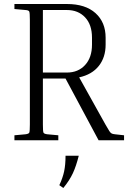

<svg xmlns="http://www.w3.org/2000/svg" viewBox="-20 -700 648 958"><path d="M52 -655V-680H314Q406 -680 456.5 -634.5Q507 -589 507 -512V-477Q507 -414 473 -371Q439 -328 375 -314L506 -79Q519 -56 525.5 -46Q532 -36 538 -33.5Q544 -31 554 -30L599 -25V0H472L307 -308H194V-79Q194 -44 197 -38Q200 -32 216 -30L271 -25V0H52V-25L107 -30Q123 -32 126 -38Q129 -44 129 -79V-601Q129 -636 126 -642.5Q123 -649 107 -650ZM314 -650H194V-338H314Q370 -338 404.5 -375.5Q439 -413 439 -477V-512Q439 -577 404.5 -613.5Q370 -650 314 -650ZM296 238 276 224Q293 188 300 155Q307 122 307 77H373Q360 129 343.5 164.5Q327 200 296 238Z"/></svg>

Font: Inria Serif Light
Style: Regular
Weight: 300
Designer: Black Foundry Team
Foundry: Black Foundry
Version: Version 1.000; ttfautohint (v1.8.3)